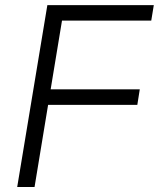

<svg xmlns="http://www.w3.org/2000/svg" viewBox="-20 -748 635 768"><path d="M48.8 0 169.4 -727.5H595.2L585 -665.5H228L182.6 -390.6H539.1L529.3 -328.6H172.4L118.2 0Z"/></svg>

Font: Inter 16pt Light
Style: Italic
Weight: 300
Italic angle: -9.3988°
Version: Version 4.001;git-66647c0bb